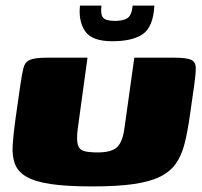

<svg xmlns="http://www.w3.org/2000/svg" viewBox="-20 -667 724 689"><path d="M661 -250Q653 -194 642.5 -152Q632 -110 611.5 -80.5Q591 -51 554.5 -33Q518 -15 459.5 -6.5Q401 2 312 2Q220 2 162.5 -6.5Q105 -15 74.5 -33Q44 -51 33.5 -79Q23 -107 25.5 -146Q28 -185 35 -236L53 -362Q59 -403 64.5 -424Q70 -445 88 -452.5Q106 -460 149 -460H294L259 -205Q254 -165 259.5 -147Q265 -129 283 -124.5Q301 -120 330 -120Q378 -120 398.5 -137.5Q419 -155 426 -203L462 -460H605Q649 -460 665.5 -452.5Q682 -445 682.5 -424Q683 -403 677 -362ZM383 -519Q310 -519 285.5 -555Q261 -591 267 -647H344Q340 -614 350.5 -603Q361 -592 393 -592Q423 -592 438 -602.5Q453 -613 456 -647H534Q530 -571 493 -545Q456 -519 383 -519Z"/></svg>

Font: Genos Thin Black
Style: Italic
Weight: 900
Italic angle: -8°
Version: Version 1.010